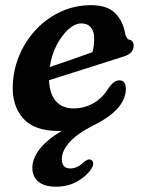

<svg xmlns="http://www.w3.org/2000/svg" viewBox="-20 -494 554 742"><path d="M332 159.5Q315.5 186 279 206.8Q242.5 227.5 197 227.5Q151.5 227.5 128.2 208Q105 188.5 105 154.5Q105 120 132 83.8Q159 47.5 219 11.5Q215 12 211.8 12Q208.5 12 205.5 12Q111 12 68 -38Q25 -88 29.5 -169.5Q33 -231 57.2 -286Q81.5 -341 122.5 -383.2Q163.5 -425.5 217 -449.8Q270.5 -474 332 -474Q394.5 -474 425.2 -443Q456 -412 464 -363Q466 -355 469.8 -348.5Q473.5 -342 478.5 -341Q496.5 -338 496.5 -317.5Q496.5 -303.5 487 -292.2Q477.5 -281 454.5 -274.5Q391 -254.5 314.5 -230Q238 -205.5 169.5 -184Q172 -128.5 197.2 -101.8Q222.5 -75 264 -75Q306.5 -75 342.5 -96Q378.5 -117 400.5 -155.5Q412.5 -171 421.5 -177.2Q430.5 -183.5 442.5 -183.5Q455.5 -183.5 461 -174Q466.5 -164.5 466.5 -152Q466.5 -71.5 342 -10Q279.5 21.5 249.2 55Q219 88.5 219 121Q219 157 251 157Q278.5 157 301.5 134.5Q310 127.5 316.5 124.2Q323 121 330 123Q337 125 339.8 134.2Q342.5 143.5 332 159.5ZM294.5 -403.5Q270 -403.5 244.5 -380.8Q219 -358 199 -319.8Q179 -281.5 172.5 -235Q212 -248.5 254.8 -263.2Q297.5 -278 337.5 -292.5Q341.5 -308.5 342.8 -321Q344 -333.5 344 -346.5Q344 -373 331 -388.2Q318 -403.5 294.5 -403.5Z"/></svg>

Font: Fraunces 9pt SuperSoft SemiBold
Style: Italic
Weight: 600
Italic angle: -16°
Version: Version 1.000;[0bf87f6ff]